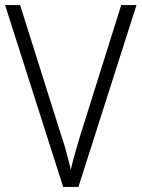

<svg xmlns="http://www.w3.org/2000/svg" viewBox="-20 -734 556 754"><path d="M516 -714 288 0H228L0 -714H59L223 -194Q231 -171 237 -149.5Q243 -128 248.5 -107Q254 -86 258 -66Q262 -86 267.5 -106.5Q273 -127 279.5 -149Q286 -171 293 -195L456 -714Z"/></svg>

Font: Noto Sans Thai SemiCondensed Light
Style: Regular
Weight: 300
Width: 4
Designer: Monotype Design Team
Foundry: Monotype Imaging Inc.
Version: Version 2.001